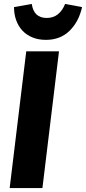

<svg xmlns="http://www.w3.org/2000/svg" viewBox="-20 -953 436 973"><path d="M29 0 113 -693H279L195 0ZM213 -751Q174 -751 144 -763.5Q114 -776 93.5 -798Q73 -820 62 -850.5Q51 -881 51 -917L141 -933Q151 -862 217 -862Q281 -862 310 -933L396 -917Q379 -842 332 -796.5Q285 -751 213 -751Z"/></svg>

Font: Qjlgwqiwhsfqbnnlvksmvfsycuq
Style: Regular
Weight: 700
Italic angle: -8°
Designer: Carrois Corporate & Edenspiekermann
Foundry: Carrois Corporate GbR & Edenspiekermann AG
Version: Version 2.001